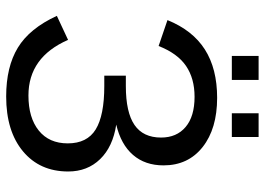

<svg xmlns="http://www.w3.org/2000/svg" viewBox="-142 -736 887 644"><g transform="rotate(90 302.0 -413.5)"><path d="M303.2 9.8Q203.6 9.8 139.2 -29.5Q74.7 -68.8 32.7 -160.2L113.3 -197.8Q171.4 -64.9 299.8 -64.9Q374.5 -64.9 417.5 -99.6Q460.4 -134.3 460.4 -196.8Q460.4 -261.7 413.6 -290.5Q366.7 -319.3 268.1 -319.3H233.4V-391.6H268.1Q356.4 -391.6 398.7 -420.7Q440.9 -449.7 440.9 -509.8Q440.9 -562 405.5 -592Q370.1 -622.1 304.2 -622.1Q242.7 -622.1 200.7 -593.5Q158.7 -564.9 133.8 -501.5L46.9 -531.2Q81.1 -615.7 145.5 -656.7Q210 -697.8 307.6 -697.8Q411.1 -697.8 472.7 -649.2Q534.2 -600.6 534.2 -518.1Q534.2 -456.1 499 -415.5Q463.9 -375 397.5 -359.4Q471.7 -348.1 513.2 -305.4Q554.7 -262.7 554.7 -198.2Q554.7 -103 487.1 -46.6Q419.4 9.8 303.2 9.8ZM359.4 -747.1V-836.9H439V-747.1ZM167 -747.1V-836.9H247.6V-747.1Z"/></g></svg>

Font: Liberation Sans
Style: Regular
Weight: 400
Designer: Steve Matteson
Foundry: Ascender Corporation
Version: Version 2.00.1